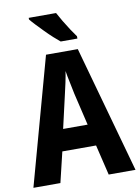

<svg xmlns="http://www.w3.org/2000/svg" viewBox="-100 -999 775 1065"><g transform="rotate(-10 287.5 -466.5)"><path d="M424 0 383 -171H193L152 0H0L197 -715H376L575 0ZM314 -475Q308 -507 300 -543.5Q292 -580 288 -607Q284 -580 276 -542.5Q268 -505 261 -476L219 -293H357ZM292 -933Q303 -912 320 -883.5Q337 -855 354.5 -828.5Q372 -802 384 -786V-773H290Q275 -785 253.5 -804.5Q232 -824 210 -846.5Q188 -869 168.5 -889.5Q149 -910 138 -924V-933Z"/></g></svg>

Font: Noto Sans Condensed
Style: Bold
Weight: 700
Width: 3
Designer: Monotype Design Team
Foundry: Monotype Imaging Inc.
Version: Version 2.013; ttfautohint (v1.8.4.7-5d5b)